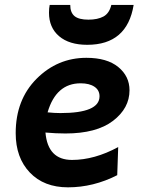

<svg xmlns="http://www.w3.org/2000/svg" viewBox="-20 -762 602 794"><path d="M230 -294.4Q391.6 -294.4 391.6 -363.8Q391.6 -389.2 370.6 -403.3Q349.6 -417.5 313.5 -417.5Q211.9 -417.5 176.8 -297.4Q205.1 -294.4 230 -294.4ZM261.2 12.7Q161.6 12.7 103.3 -48.6Q44.9 -109.9 44.9 -211.4Q44.9 -349.6 131.3 -436.3Q217.8 -522.9 337.4 -522.9Q422.4 -522.9 469 -484.9Q515.6 -446.8 515.6 -388.7Q515.6 -314.5 447.3 -262.2Q378.9 -210 250.5 -210Q210.9 -210 168 -213.9Q177.7 -100.6 277.8 -100.6Q370.6 -100.6 468.8 -153.8L464.8 -37.6Q366.2 12.7 261.2 12.7ZM340.8 -576.7Q266.1 -576.7 224.4 -612.3Q182.6 -647.9 182.6 -709.5Q182.6 -728 185.5 -741.7H270.5Q270.5 -710 288.3 -695.3Q306.2 -680.7 345.7 -680.7Q383.8 -680.7 408 -693.8Q432.1 -707 440.4 -741.7H532.7Q505.9 -576.7 340.8 -576.7Z"/></svg>

Font: Cadman
Style: Bold Italic
Weight: 700
Italic angle: -12°
Designer: Paul James MIller
Foundry: High-Logic / Made with FontCreator
Version: Version 2.114;March 28, 2021;FontCreator 13.0.0.2683 64-bit